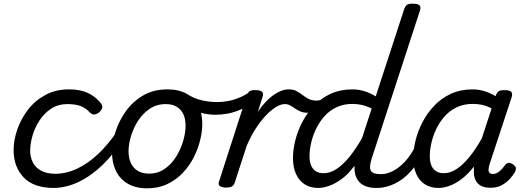

<svg xmlns="http://www.w3.org/2000/svg" viewBox="-20 -1005 2847 1044"><path d="M274 17Q163 17 108.5 -40.5Q54 -98 54 -189Q54 -242 73.5 -299.5Q93 -357 131 -407Q169 -457 225.5 -488Q282 -519 355 -519Q414 -519 454.5 -501Q495 -483 525 -448Q540 -430 535.5 -417.5Q531 -405 519 -394Q506 -384 493 -382.5Q480 -381 466 -396Q447 -417 419 -428Q391 -439 346 -439Q296 -439 258 -414Q220 -389 194.5 -349.5Q169 -310 156.5 -266.5Q144 -223 144 -185Q144 -153 157.5 -124Q171 -95 202 -77.5Q233 -60 284 -60Q298 -60 303.5 -48.5Q309 -37 307 -21.5Q305 -6 296.5 5.5Q288 17 274 17Z M268 17Q259 17 255 5.5Q251 -6 252.5 -21.5Q254 -37 261 -48.5Q268 -60 279 -60Q340 -60 399.5 -88Q459 -116 514 -168Q569 -220 615 -289Q621 -297 633 -292Q645 -287 653.5 -277.5Q662 -268 656 -259Q604 -173 541 -111.5Q478 -50 409 -16.5Q340 17 268 17Z M780 19Q718 19 675 -6Q632 -31 610.5 -75.5Q589 -120 589 -176Q589 -229 608 -288.5Q627 -348 664.5 -400.5Q702 -453 758.5 -486Q815 -519 890 -519Q952 -519 994.5 -495.5Q1037 -472 1058.5 -429.5Q1080 -387 1080 -331Q1080 -291 1068.5 -243.5Q1057 -196 1033.5 -149.5Q1010 -103 974 -65Q938 -27 889.5 -4Q841 19 780 19ZM790 -61Q839 -61 876 -87Q913 -113 938 -153.5Q963 -194 976 -238.5Q989 -283 989 -321Q989 -360 976 -386Q963 -412 939 -425.5Q915 -439 882 -439Q832 -439 794 -413.5Q756 -388 730.5 -348Q705 -308 692 -264Q679 -220 679 -183Q679 -144 692.5 -116.5Q706 -89 731 -75Q756 -61 790 -61Z M1152 -381Q1110 -381 1066 -393Q1022 -405 976 -435Q963 -442 961.5 -454Q960 -466 965.5 -477Q971 -488 980 -493.5Q989 -499 997 -494Q1033 -470 1075.5 -460Q1118 -450 1164 -450Q1193 -450 1224.5 -456.5Q1256 -463 1286 -476Q1316 -489 1338 -506Q1348 -513 1357 -509Q1366 -505 1371 -495Q1376 -485 1375.5 -473.5Q1375 -462 1367 -455Q1327 -426 1289 -409.5Q1251 -393 1216.5 -387Q1182 -381 1152 -381Z M1208 15Q1192 15 1178 8Q1164 1 1171 -18L1321 -483Q1328 -503 1337.5 -509Q1347 -515 1366 -515Q1397 -515 1405.5 -505.5Q1414 -496 1407 -476L1382 -397Q1402 -426 1423 -449Q1444 -472 1466 -487.5Q1488 -503 1508.5 -511Q1529 -519 1549 -519Q1568 -519 1575 -507Q1582 -495 1578 -479Q1574 -463 1561 -451Q1548 -439 1528 -439Q1507 -439 1480.5 -423Q1454 -407 1425.5 -377Q1397 -347 1370 -305Q1343 -263 1321 -211L1256 -11Q1252 2 1241.5 8.5Q1231 15 1208 15Z M1650 -392Q1629 -392 1613 -399Q1597 -406 1583.5 -415.5Q1570 -425 1557 -432Q1544 -439 1529 -439Q1510 -439 1504 -451Q1498 -463 1502 -479Q1506 -495 1518.5 -507Q1531 -519 1550 -519Q1576 -519 1593 -509.5Q1610 -500 1625 -488.5Q1640 -477 1657.5 -467.5Q1675 -458 1702 -458Q1716 -458 1734.5 -464Q1753 -470 1764 -477Q1777 -487 1784 -481.5Q1791 -476 1792.5 -464.5Q1794 -453 1789.5 -441.5Q1785 -430 1775 -425Q1757 -415 1733.5 -408Q1710 -401 1688 -396.5Q1666 -392 1650 -392Z M1711 17Q1668 17 1637 -2.5Q1606 -22 1589.5 -59Q1573 -96 1573 -146Q1573 -190 1585.5 -241Q1598 -292 1623.5 -341Q1649 -390 1687.5 -430.5Q1726 -471 1778 -495Q1830 -519 1896 -519Q1930 -519 1962 -509Q1994 -499 2023 -481L2177 -953Q2184 -973 2193.5 -979Q2203 -985 2222 -985Q2253 -985 2261.5 -975.5Q2270 -966 2263 -946L2001 -143Q1986 -95 1996.5 -76.5Q2007 -58 2051 -58Q2063 -58 2068.5 -46.5Q2074 -35 2071.5 -20.5Q2069 -6 2058 5.5Q2047 17 2028 17Q1993 17 1969.5 8Q1946 -1 1932.5 -16.5Q1919 -32 1913 -52Q1907 -72 1908 -93L1907 -103Q1873 -57 1837 -31Q1801 -5 1768.5 6Q1736 17 1711 17ZM1739 -63Q1774 -63 1809 -85.5Q1844 -108 1879.5 -151.5Q1915 -195 1949 -255L2001 -415Q1972 -429 1947 -434.5Q1922 -440 1897 -440Q1847 -440 1808 -421Q1769 -402 1741.5 -370Q1714 -338 1696.5 -300Q1679 -262 1671 -224.5Q1663 -187 1663 -157Q1663 -126 1671.5 -105.5Q1680 -85 1697.5 -74Q1715 -63 1739 -63Z M2028 17Q2014 17 2007.5 5.5Q2001 -6 2003.5 -20.5Q2006 -35 2018 -46.5Q2030 -58 2051 -58Q2077 -58 2103.5 -69Q2130 -80 2156 -101.5Q2182 -123 2204 -153Q2226 -183 2243 -220Q2248 -235 2260.5 -234.5Q2273 -234 2282.5 -224.5Q2292 -215 2288 -201Q2270 -150 2242 -109.5Q2214 -69 2180 -41Q2146 -13 2107 2Q2068 17 2028 17Z M2365 17Q2322 17 2291 -2.5Q2260 -22 2243.5 -59Q2227 -96 2227 -146Q2227 -190 2239.5 -241Q2252 -292 2277.5 -341Q2303 -390 2341.5 -430.5Q2380 -471 2432 -495Q2484 -519 2550 -519Q2583 -519 2615 -509Q2647 -499 2675 -482L2676 -486Q2683 -504 2692.5 -509.5Q2702 -515 2720 -515Q2752 -515 2760 -505.5Q2768 -496 2762 -476L2643 -115Q2639 -102 2637 -89Q2635 -76 2640 -67.5Q2645 -59 2660 -59Q2673 -59 2685 -66Q2697 -73 2707.5 -84.5Q2718 -96 2726 -107Q2732 -116 2742.5 -119Q2753 -122 2768 -112Q2784 -102 2785 -91.5Q2786 -81 2780 -70Q2771 -53 2752.5 -32.5Q2734 -12 2708 2Q2682 16 2649 16Q2618 16 2599 7Q2580 -2 2570.5 -17Q2561 -32 2558 -51Q2555 -70 2557 -90Q2557 -93 2557 -95.5Q2557 -98 2558 -100Q2523 -56 2488 -30Q2453 -4 2421.5 6.5Q2390 17 2365 17ZM2317 -157Q2317 -126 2325.5 -105.5Q2334 -85 2351.5 -74Q2369 -63 2393 -63Q2427 -63 2462 -85.5Q2497 -108 2532 -151Q2567 -194 2600 -253L2653 -415Q2626 -430 2601 -435Q2576 -440 2551 -440Q2501 -440 2462 -421Q2423 -402 2395.5 -370Q2368 -338 2350.5 -300Q2333 -262 2325 -224.5Q2317 -187 2317 -157Z"/></svg>

Font: Playwrite NO
Style: Regular
Weight: 400
Designer: Veronika Burian, José Scaglione
Foundry: TypeTogether
Version: Version 1.002